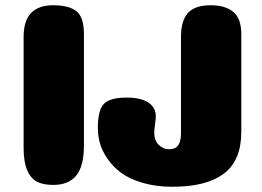

<svg xmlns="http://www.w3.org/2000/svg" viewBox="-20 -705 1000 732"><path d="M300 -150Q300 -72 271 -36Q242 0 183 0Q144 0 120.5 -12.5Q97 -25 83.5 -56.5Q70 -88 70 -142V-565Q70 -685 183 -685Q241 -685 270.5 -663Q300 -641 300 -574ZM568 -199Q568 -170 585 -153Q602 -136 623 -136Q639 -136 649 -141.5Q659 -147 664.5 -161Q670 -175 670 -199V-565Q670 -626 696.5 -655.5Q723 -685 784 -685Q838 -685 869 -660Q900 -635 900 -574V-203Q900 -93 833.5 -43Q767 7 638 7Q574 7 523.5 -8Q473 -23 442 -46Q411 -69 390 -99.5Q369 -130 361 -159Q353 -188 353 -217Q353 -284 375.5 -308.5Q398 -333 464 -333Q517 -333 545.5 -314Q574 -295 574 -262Q574 -252 571 -230Q568 -208 568 -199Z"/></svg>

Font: Coiny
Style: Regular
Weight: 400
Version: Version 001.001